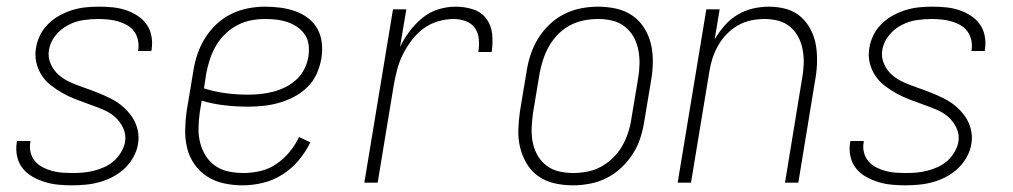

<svg xmlns="http://www.w3.org/2000/svg" viewBox="-20 -548 3040 576"><path d="M196 8Q175 8 154.5 6Q134 4 114.5 -2Q95 -8 77.5 -18Q60 -28 48 -43Q36 -58 31.5 -78Q27 -98 30 -119L31 -125H71V-121Q68 -105 72 -90Q76 -75 85.5 -64Q95 -53 108.5 -46Q122 -39 137 -35Q152 -31 168 -30Q184 -29 200 -29Q216 -29 231.5 -30.5Q247 -32 262.5 -36Q278 -40 293.5 -47Q309 -54 321.5 -65Q334 -76 343 -91Q352 -106 355 -121Q359 -144 349.5 -164Q340 -184 324.5 -197.5Q309 -211 288.5 -219.5Q268 -228 248 -235Q228 -242 207.5 -250Q187 -258 169 -268Q151 -278 134 -291Q117 -304 105.5 -321.5Q94 -339 89 -360.5Q84 -382 88 -404Q91 -424 100.5 -443Q110 -462 125.5 -477Q141 -492 159.5 -502Q178 -512 197.5 -518Q217 -524 237 -526Q257 -528 277 -528Q298 -528 318 -526Q338 -524 356.5 -518Q375 -512 391.5 -501.5Q408 -491 419 -476Q430 -461 434 -441Q438 -421 435 -401L434 -395H394L395 -399Q397 -414 393.5 -429Q390 -444 381.5 -455Q373 -466 360.5 -473Q348 -480 334 -484Q320 -488 304.5 -489.5Q289 -491 274 -491Q252 -491 229 -487.5Q206 -484 184 -472.5Q162 -461 146.5 -441.5Q131 -422 127 -399Q123 -377 132 -356.5Q141 -336 157 -322.5Q173 -309 192.5 -300.5Q212 -292 232.5 -285Q253 -278 273 -270Q293 -262 312 -252.5Q331 -243 347 -229.5Q363 -216 375 -199Q387 -182 392.5 -160.5Q398 -139 394 -116Q391 -96 380 -76.5Q369 -57 353 -42Q337 -27 317.5 -17Q298 -7 278 -1.5Q258 4 237 6Q216 8 196 8Z M707 8Q679 8 651.5 2Q624 -4 601.5 -18.5Q579 -33 563.5 -55Q548 -77 541.5 -103.5Q535 -130 535.5 -158.5Q536 -187 540 -215L560 -335Q564 -361 572.5 -386Q581 -411 595 -433.5Q609 -456 629 -475Q649 -494 673.5 -506Q698 -518 724 -523Q750 -528 775 -528Q798 -528 821 -525Q844 -522 865.5 -514.5Q887 -507 904.5 -493.5Q922 -480 932.5 -461Q943 -442 945.5 -418.5Q948 -395 944 -372Q940 -349 930 -326.5Q920 -304 902 -286.5Q884 -269 862 -257.5Q840 -246 817 -239.5Q794 -233 770.5 -230.5Q747 -228 725 -228Q689 -228 654 -232Q619 -236 585 -246L579 -209Q576 -187 575.5 -164Q575 -141 580.5 -119.5Q586 -98 597.5 -80Q609 -62 626.5 -50Q644 -38 666 -33.5Q688 -29 711 -29Q736 -29 761.5 -35Q787 -41 809 -56Q831 -71 848.5 -92Q866 -113 877 -137L911 -121Q897 -92 876 -67Q855 -42 827.5 -24.5Q800 -7 769 0.5Q738 8 707 8ZM725 -264Q743 -264 762 -266Q781 -268 800 -273Q819 -278 837 -287Q855 -296 869.5 -309.5Q884 -323 893 -341Q902 -359 905 -377Q908 -395 906 -412.5Q904 -430 895 -443.5Q886 -457 872.5 -466.5Q859 -476 843 -481.5Q827 -487 810 -489Q793 -491 775 -491Q754 -491 733 -487Q712 -483 692 -472.5Q672 -462 655.5 -446Q639 -430 628 -411Q617 -392 610 -371Q603 -350 599 -329L592 -283Q623 -273 656.5 -268.5Q690 -264 725 -264Z M1073 0 1159 -520H1199L1180 -407Q1192 -432 1209 -454.5Q1226 -477 1247.5 -494.5Q1269 -512 1295 -520Q1321 -528 1347 -528Q1374 -528 1399 -520Q1424 -512 1439 -492Q1454 -472 1456.5 -445.5Q1459 -419 1455 -392H1415Q1418 -411 1416.5 -430Q1415 -449 1405 -463.5Q1395 -478 1377.5 -484.5Q1360 -491 1341 -491Q1318 -491 1294 -484Q1270 -477 1250 -462Q1230 -447 1214.5 -426.5Q1199 -406 1188 -383.5Q1177 -361 1171 -337.5Q1165 -314 1161 -291L1113 0Z M1699 8Q1671 8 1644 2Q1617 -4 1595.5 -19Q1574 -34 1560.5 -56.5Q1547 -79 1540.5 -105Q1534 -131 1535 -159Q1536 -187 1540 -215L1560 -335Q1564 -361 1572.5 -386Q1581 -411 1595 -433.5Q1609 -456 1629 -475Q1649 -494 1673 -506Q1697 -518 1723 -523Q1749 -528 1774 -528Q1802 -528 1829 -522Q1856 -516 1877.5 -501Q1899 -486 1913 -463.5Q1927 -441 1933 -415Q1939 -389 1938.5 -361Q1938 -333 1933 -305L1913 -185Q1909 -159 1901 -134Q1893 -109 1878.5 -86.5Q1864 -64 1844 -45Q1824 -26 1800 -14Q1776 -2 1750 3Q1724 8 1699 8ZM1700 -29Q1720 -29 1741.5 -33Q1763 -37 1782.5 -47.5Q1802 -58 1818.5 -74Q1835 -90 1846 -109Q1857 -128 1864 -149Q1871 -170 1874 -191L1894 -311Q1898 -333 1898.5 -355Q1899 -377 1895 -398Q1891 -419 1881 -437Q1871 -455 1854.5 -468Q1838 -481 1817.5 -486Q1797 -491 1774 -491Q1754 -491 1732.5 -487Q1711 -483 1691 -472.5Q1671 -462 1655 -446Q1639 -430 1628 -411Q1617 -392 1610 -371Q1603 -350 1599 -329L1579 -209Q1576 -187 1575 -165Q1574 -143 1578 -122Q1582 -101 1592 -83Q1602 -65 1618.5 -52Q1635 -39 1656 -34Q1677 -29 1700 -29Z M2013 0 2099 -520H2139L2124 -430Q2137 -452 2154 -471.5Q2171 -491 2193 -504Q2215 -517 2239 -522.5Q2263 -528 2287 -528Q2314 -528 2339 -521Q2364 -514 2382.5 -497.5Q2401 -481 2412.5 -458.5Q2424 -436 2428 -410.5Q2432 -385 2431 -358Q2430 -331 2425 -305L2375 0H2335L2386 -311Q2390 -332 2391 -353.5Q2392 -375 2388.5 -396Q2385 -417 2376 -435Q2367 -453 2351.5 -466.5Q2336 -480 2316 -485.5Q2296 -491 2274 -491Q2254 -491 2234 -487Q2214 -483 2195 -472.5Q2176 -462 2160.5 -446Q2145 -430 2134.5 -411.5Q2124 -393 2117.5 -373Q2111 -353 2108 -333L2053 0Z M2696 8Q2675 8 2654.5 6Q2634 4 2614.5 -2Q2595 -8 2577.5 -18Q2560 -28 2548 -43Q2536 -58 2531.5 -78Q2527 -98 2530 -119L2531 -125H2571V-121Q2568 -105 2572 -90Q2576 -75 2585.5 -64Q2595 -53 2608.5 -46Q2622 -39 2637 -35Q2652 -31 2668 -30Q2684 -29 2700 -29Q2716 -29 2731.5 -30.5Q2747 -32 2762.5 -36Q2778 -40 2793.5 -47Q2809 -54 2821.5 -65Q2834 -76 2843 -91Q2852 -106 2855 -121Q2859 -144 2849.5 -164Q2840 -184 2824.5 -197.5Q2809 -211 2788.5 -219.5Q2768 -228 2748 -235Q2728 -242 2707.5 -250Q2687 -258 2669 -268Q2651 -278 2634 -291Q2617 -304 2605.5 -321.5Q2594 -339 2589 -360.5Q2584 -382 2588 -404Q2591 -424 2600.5 -443Q2610 -462 2625.5 -477Q2641 -492 2659.5 -502Q2678 -512 2697.5 -518Q2717 -524 2737 -526Q2757 -528 2777 -528Q2798 -528 2818 -526Q2838 -524 2856.5 -518Q2875 -512 2891.5 -501.5Q2908 -491 2919 -476Q2930 -461 2934 -441Q2938 -421 2935 -401L2934 -395H2894L2895 -399Q2897 -414 2893.5 -429Q2890 -444 2881.5 -455Q2873 -466 2860.5 -473Q2848 -480 2834 -484Q2820 -488 2804.5 -489.5Q2789 -491 2774 -491Q2752 -491 2729 -487.5Q2706 -484 2684 -472.5Q2662 -461 2646.5 -441.5Q2631 -422 2627 -399Q2623 -377 2632 -356.5Q2641 -336 2657 -322.5Q2673 -309 2692.5 -300.5Q2712 -292 2732.5 -285Q2753 -278 2773 -270Q2793 -262 2812 -252.5Q2831 -243 2847 -229.5Q2863 -216 2875 -199Q2887 -182 2892.5 -160.5Q2898 -139 2894 -116Q2891 -96 2880 -76.5Q2869 -57 2853 -42Q2837 -27 2817.5 -17Q2798 -7 2778 -1.5Q2758 4 2737 6Q2716 8 2696 8Z"/></svg>

Font: Iosevka Term Curly Extralight
Style: Italic
Weight: 200
Italic angle: -9°
Designer: Belleve Invis
Foundry: Belleve Invis
Version: Version 32.3.0